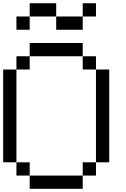

<svg xmlns="http://www.w3.org/2000/svg" viewBox="-20 -1187 790 1207"><path d="M0 -166.7V-750H83.3V-166.7ZM166.7 -166.7V-83.3H83.3V-166.7ZM166.7 -83.3H500V0H166.7ZM166.7 -833.3V-750H83.3V-833.3ZM166.7 -1000H83.3V-1083.3H166.7ZM166.7 -916.7H500V-833.3H166.7ZM166.7 -1083.3V-1166.7H333.3V-1083.3ZM333.3 -1000V-1083.3H500V-1000ZM500 -83.3V-166.7H583.3V-83.3ZM500 -833.3H583.3V-750H500ZM500 -1083.3V-1166.7H583.3V-1083.3ZM666.7 -166.7H583.3V-750H666.7Z"/></svg>

Font: Galmuri11 Regular
Style: Regular
Weight: 400
Designer: Minseo Lee (Quiple)
Version: Version 2.356;hotconv 1.1.0;makeotfexe 2.6.0 DEVELOPMENT